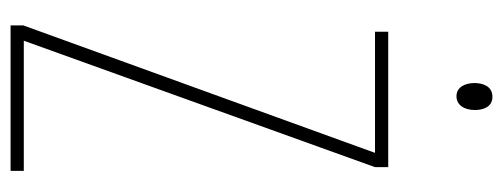

<svg xmlns="http://www.w3.org/2000/svg" viewBox="-314 -637 951 363"><g transform="rotate(90 161.5 -455.5)"><path d="M163 -911C143 -911 137 -893 137 -877C137 -859 145 -843 162 -843C178 -843 188 -857 188 -878C188 -894 182 -911 163 -911ZM303 0V-25H57L296 -689V-714H40V-689H269L28 -24V0Z"/></g></svg>

Font: Noto Sans Ethiopic ExtraCondensed Thin
Style: Regular
Weight: 100
Width: 2
Designer: Monotype Design Team
Foundry: Monotype Imaging Inc.
Version: Version 2.102